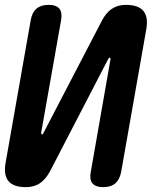

<svg xmlns="http://www.w3.org/2000/svg" viewBox="-28 -760 648 790"><path d="M470.5 -52.5Q464.4 -21.1 446.5 -5.6Q428.6 10 396.5 10Q365.4 10 352.4 -5.6Q339.4 -21.1 345.5 -52.5L426.8 -517Q425.8 -523 423.8 -523Q421.8 -523 420.4 -521.5Q419.1 -520 417.1 -517L177.5 -54.7Q160.3 -22.7 136.6 -6.4Q112.8 10 78.1 10Q27.2 10 6.6 -15.1Q-13.9 -40.2 -4.8 -91.1L98.5 -677.5Q103.9 -708.9 122.1 -724.4Q140.4 -740 171.5 -740Q203.6 -740 216.3 -724.4Q228.9 -708.9 223.5 -677.5L141.2 -213Q142.2 -207 144.2 -207Q147.2 -207 148.6 -208.5Q149.9 -210 150.9 -213L391.5 -675.3Q408 -707.3 432.1 -723.6Q456.2 -740 489.9 -740Q541.1 -740 562 -714.9Q582.9 -689.8 573.8 -638.9Z"/></svg>

Font: Maple Mono
Style: Italic
Weight: 400
Italic angle: -10°
Monospace: yes
Designer: subframe7536
Version: Version 7.300